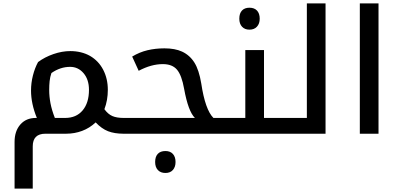

<svg xmlns="http://www.w3.org/2000/svg" viewBox="-20 -780 2328 1120"><path d="M245 0Q171 0 171 74V320H65V48Q65 -15 98.5 -53.5Q132 -92 189 -92H195Q161 -175 161 -252Q161 -296 172 -339.5Q183 -383 202 -418Q241 -447 291.5 -464.5Q342 -482 390 -482Q422 -482 451 -475Q480 -468 505 -454Q555 -425 582 -373Q609 -321 609 -256Q609 -195 589 -143Q610 -114 635.5 -103Q661 -92 701 -92H706Q711 -92 711 -88V-5Q711 0 706 0H701Q648 0 610.5 -14.5Q573 -29 538 -66Q503 -33 459 -16.5Q415 0 366 0ZM267 -256Q267 -217 274.5 -177.5Q282 -138 300 -92H360Q425 -92 462 -136Q499 -180 499 -256Q499 -316 467.5 -353Q436 -390 389 -390Q332 -390 280 -354Q272 -331 269.5 -307Q267 -283 267 -256Z M945 229Q917 229 901 212Q885 195 885 165Q885 134 900.5 117.5Q916 101 945 101Q973 101 988.5 118Q1004 135 1004 165Q1004 194 988.5 211.5Q973 229 945 229Z M696 0Q691 0 691 -5V-88Q691 -92 696 -92H1117Q1078 -130 1054 -262Q1040 -341 1012.5 -373.5Q985 -406 930 -406Q862 -406 789 -367L751 -450Q794 -476 840.5 -487Q887 -498 939 -498Q1001 -498 1042 -479Q1087 -458 1114 -415Q1141 -372 1154 -293Q1177 -140 1225 -92H1291Q1296 -92 1296 -88V-5Q1296 0 1291 0Z M1435 -607Q1408 -607 1392 -624Q1376 -641 1376 -671Q1376 -702 1391.5 -718.5Q1407 -735 1435 -735Q1464 -735 1479.5 -718Q1495 -701 1495 -671Q1495 -642 1479 -624.5Q1463 -607 1435 -607Z M1281 0Q1276 0 1276 -5V-88Q1276 -92 1281 -92H1411V-488H1520V-92H1650Q1655 -92 1655 -88V-5Q1655 0 1650 0Z M1640 0Q1635 0 1635 -5V-88Q1635 -92 1640 -92H1770V-760H1879V0Z M2079 -760H2188V0H2079Z"/></svg>

Font: Noto Kufi Arabic Medium
Style: Regular
Weight: 500
Designer: Monotype Design Team, David Williams, Khaled Hosny
Foundry: Google LLC
Version: Version 2.109; ttfautohint (v1.8.4.7-5d5b)